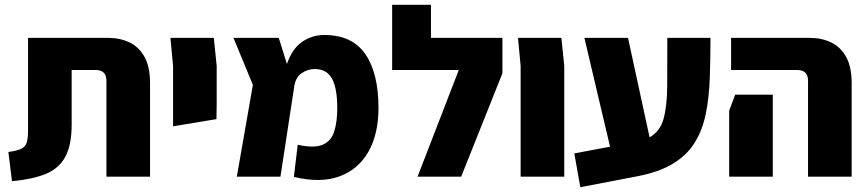

<svg xmlns="http://www.w3.org/2000/svg" viewBox="-20 -737 3608 801"><path d="M30 19 15 -103Q53 -108 70 -117Q87 -126 92 -144Q97 -162 97 -194V-579H431Q481 -579 520.5 -560Q560 -541 583 -499.5Q606 -458 606 -390V0H424V-400Q424 -445 379 -445H279V-218Q279 -132 252.5 -83Q226 -34 171 -11.5Q116 11 30 19Z M702 -210V-462L691 -579H872L884 -462V-303L883 -240Z M968 0 1035 -383 954 -579H1143L1177 -470Q1199 -534 1240.5 -562.5Q1282 -591 1333 -591Q1449 -591 1504 -511.5Q1559 -432 1559 -286Q1559 -179 1517.5 -105Q1476 -31 1397 -1.5Q1318 28 1206 1L1222 -133Q1292 -118 1327 -133.5Q1362 -149 1374.5 -189Q1387 -229 1387 -286Q1387 -369 1365 -409Q1343 -449 1293 -449Q1263 -449 1237.5 -431Q1212 -413 1207 -373L1150 0Z M1722 0 1894 -445H1616V-717H1778V-579H2076V-431L1904 0Z M2152 0V-462L2141 -579H2322L2334 -462V0Z M2401 44 2376 -97 2525 -125 2418 -579H2600L2690 -164Q2734 -189 2748.5 -242Q2763 -295 2763.5 -378.5Q2764 -462 2764 -579H2944Q2944 -488 2941 -408.5Q2938 -329 2924.5 -262.5Q2911 -196 2879.5 -144Q2848 -92 2790.5 -56Q2733 -20 2641 -2Z M3351 0V-400Q3351 -445 3306 -445H3030V-579H3358Q3408 -579 3447.5 -560Q3487 -541 3510 -499.5Q3533 -458 3533 -390V0ZM3022 0V-275L3047 -342H3204V0Z"/></svg>

Font: Assistant ExtraBold
Style: Regular
Weight: 800
Designer: Hebrew By Ben Nathan, Latin by Paul Hunt
Version: Version 3.000